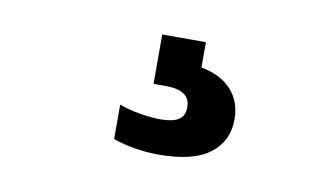

<svg xmlns="http://www.w3.org/2000/svg" viewBox="-39 -82 664 381"><g transform="rotate(10 293.0 108.0)"><path d="M296.5 226Q271 226 247.5 222Q224 218 204 211V141.5Q224 149 247.2 152.8Q270.5 156.5 287.5 156.5Q311.5 156.5 323.8 149Q336 141.5 336 123.5Q336 89.5 287 89.5H262V-10H350V62.5L308.5 37.5Q369.5 37.5 401 62.5Q432.5 87.5 432.5 131.5Q432.5 175 399.2 200.5Q366 226 296.5 226Z"/></g></svg>

Font: Encode Sans SC ExtraBold
Style: Regular
Weight: 800
Version: Version 3.002